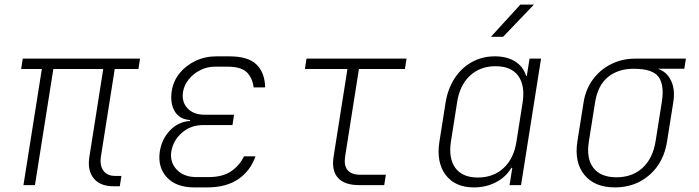

<svg xmlns="http://www.w3.org/2000/svg" viewBox="-20 -805 3040 835"><path d="M473 5Q415 5 387 -30Q359 -65 369 -125L429 -505H212L132 0H82L162 -505H72L79 -550H589L582 -505H479L419 -125Q413 -86 429.5 -63Q446 -40 480 -40H508L501 5Z M881 10H825Q746 10 705.5 -34Q665 -78 675 -146Q683 -199 718.5 -237Q754 -275 806 -279L807 -283Q760 -286 739.5 -321.5Q719 -357 727 -410Q734 -453 761 -486.5Q788 -520 830 -540Q872 -560 921 -560H977Q1060 -560 1096 -524Q1132 -488 1133 -425H1083Q1078 -466 1053.5 -490.5Q1029 -515 970 -515H914Q881 -515 851 -500Q821 -485 801 -460Q781 -435 776 -406Q769 -363 795 -334.5Q821 -306 870 -306H998L991 -261H863Q809 -261 771 -227.5Q733 -194 725 -146Q718 -100 748.5 -67.5Q779 -35 833 -35H889Q948 -35 985 -60Q1022 -85 1041 -125H1091Q1069 -62 1016.5 -26Q964 10 881 10Z M1541 0Q1478 0 1449.5 -32Q1421 -64 1431 -125L1491 -505H1306L1313 -550H1748L1741 -505H1541L1481 -125Q1469 -45 1548 -45H1658L1651 0Z M2115 -645 2243 -785H2302L2168 -645ZM2041 10Q1959 10 1918 -44.5Q1877 -99 1891 -189L1918 -360Q1928 -420 1957.5 -465Q1987 -510 2032 -535Q2077 -560 2132 -560Q2185 -560 2220.5 -537.5Q2256 -515 2268 -475H2271L2283 -550H2333L2246 0H2196L2208 -75H2204Q2180 -35 2137 -12.5Q2094 10 2041 10ZM2058 -33Q2126 -33 2170.5 -74.5Q2215 -116 2226 -189L2253 -360Q2264 -434 2233.5 -475.5Q2203 -517 2135 -517Q2068 -517 2023.5 -475.5Q1979 -434 1968 -360L1941 -189Q1930 -116 1960.5 -74.5Q1991 -33 2058 -33Z M2654 10Q2566 10 2521.5 -44.5Q2477 -99 2491 -190L2518 -360Q2527 -417 2558.5 -459.5Q2590 -502 2637.5 -526Q2685 -550 2743 -550H2963L2956 -506H2841Q2880 -493 2898.5 -454Q2917 -415 2908 -360L2881 -190Q2867 -99 2805 -44.5Q2743 10 2654 10ZM2661 -34Q2730 -34 2774.5 -75Q2819 -116 2831 -190L2858 -360Q2870 -434 2844.5 -470Q2819 -506 2736 -506Q2668 -506 2624 -470Q2580 -434 2568 -360L2541 -190Q2529 -116 2560.5 -75Q2592 -34 2661 -34Z"/></svg>

Font: NKDuy Mono Thin
Style: Italic
Weight: 100
Italic angle: -9°
Monospace: yes
Designer: NKDuy
Foundry: NKDuy
Version: Version 2.251; ttfautohint (v1.8.4.7-5d5b)